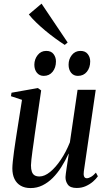

<svg xmlns="http://www.w3.org/2000/svg" viewBox="-20 -994 569 1026"><path d="M143.5 11Q112.5 11 90.8 -1.5Q69 -14 57.5 -37.5Q46 -61 46 -94.5Q46 -107.5 48.5 -132.2Q51 -157 55 -185.8Q59 -214.5 62.8 -239.2Q66.5 -264 68.5 -276.5L97.5 -460.5L38.5 -480L41.5 -498.5L182.5 -523.5L200 -511L166 -277.5Q164 -260.5 160.5 -236.5Q157 -212.5 153.5 -187.5Q150 -162.5 147.8 -141.8Q145.5 -121 145.5 -110.5Q145.5 -90 150.2 -76.5Q155 -63 165 -57Q175 -51 191 -51Q218 -51 247.8 -75.2Q277.5 -99.5 305.2 -140.8Q333 -182 353.5 -233.5L394.5 -514H491.5L428 -78.5Q425.5 -61.5 429.2 -51.5Q433 -41.5 444 -41.5Q453.5 -41.5 466.2 -48.8Q479 -56 492.5 -71.5L503 -52Q493.5 -38 476.8 -23.5Q460 -9 438 0.8Q416 10.5 390 10.5Q355.5 10.5 342.5 -7.5Q329.5 -25.5 330 -48Q330 -52 331.8 -66.2Q333.5 -80.5 336.5 -99.8Q339.5 -119 342.5 -138.5Q345.5 -158 347.5 -172H346Q329 -135 308 -101.8Q287 -68.5 261.8 -43.2Q236.5 -18 207 -3.5Q177.5 11 143.5 11ZM213.5 -588.5Q191 -588.5 177.2 -605.2Q163.5 -622 163.5 -648.5Q164 -678 181.5 -700Q199 -722 227 -722Q253.5 -722 266.2 -705Q279 -688 279 -666Q279 -632.5 261.2 -610.5Q243.5 -588.5 213.5 -588.5ZM396 -588.5Q373.5 -588.5 360 -605.2Q346.5 -622 346.5 -648.5Q346.5 -678 364 -700Q381.5 -722 410 -722Q436 -722 449 -705Q462 -688 462 -666Q462 -632.5 444.2 -610.5Q426.5 -588.5 396 -588.5ZM326 -754Q301 -770 274 -789.8Q247 -809.5 221 -831.2Q195 -853 172.5 -874.8Q150 -896.5 134 -917L202 -974.5L341.5 -767Z"/></svg>

Font: Merriweather 120pt
Style: Italic
Weight: 400
Italic angle: -7.8°
Version: Version 2.101